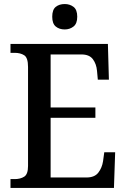

<svg xmlns="http://www.w3.org/2000/svg" viewBox="-20 -932 626 952"><path d="M32 0V-44H53Q81 -44 100 -56Q119 -68 119 -109V-600Q119 -646 100 -658Q81 -670 53 -670H32V-714H515L520 -537H465L461 -581Q458 -615 440.5 -638.5Q423 -662 384 -662H231V-399H453V-348H231V-52H409Q449 -52 467.5 -76Q486 -100 491 -133L497 -177H551L545 0ZM301 -786Q274 -786 256.5 -800.5Q239 -815 239 -849Q239 -884 256.5 -898Q274 -912 301 -912Q326 -912 344.5 -898Q363 -884 363 -849Q363 -815 344.5 -800.5Q326 -786 301 -786Z"/></svg>

Font: Noto Serif Tamil SemiCondensed Medium
Style: Italic
Weight: 500
Width: 4
Italic angle: -12°
Designer: Indian Type Foundry, Tom Grace, and the Monotype Design Team
Foundry: Monotype Imaging Inc.
Version: Version 2.003; ttfautohint (v1.8.4.7-5d5b)